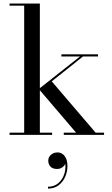

<svg xmlns="http://www.w3.org/2000/svg" viewBox="-20 -770 638 1096"><path d="M34.5 0V-12.5H118V-737.5H34.5V-750H207.5V-12.5H277.5V0ZM344 0V-12.5H414.5L201.5 -262L436.5 -447.5H330.5V-460H539.5V-447.5H453.5L275.5 -305.5L526 -12.5H574V0ZM254 306.5V296Q289.5 296 313.8 274.8Q338 253.5 348 220Q358 186.5 350.5 151.5H354.5Q356 160.5 350 170.5Q344 180.5 332.5 187.5Q321 194.5 306 194.5Q280 194.5 267.8 180.8Q255.5 167 255.5 147.5Q255.5 134 262.5 123.2Q269.5 112.5 281.8 106.2Q294 100 309 100Q332.5 100 348.8 120.2Q365 140.5 365 178.5Q365 209.5 352.2 239Q339.5 268.5 314.8 287.5Q290 306.5 254 306.5Z"/></svg>

Font: Bodoni Moda 18pt
Style: Regular
Weight: 400
Designer: Owen Earl
Foundry: indestructible type
Version: Version 2.005